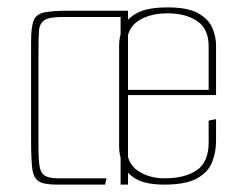

<svg xmlns="http://www.w3.org/2000/svg" viewBox="-20 -499 620 519"><path d="M133 0Q99 0 84.5 -9Q70 -18 67 -45Q64 -72 64 -125V-387Q64 -426 71 -443.5Q78 -461 100 -465.5Q122 -470 167 -470H326V0H306V-453H147Q113 -453 100 -444.5Q87 -436 85.5 -416.5Q84 -397 84 -362V-103Q84 -68 87 -49.5Q90 -31 101.5 -24Q113 -17 138 -17H268L264 0ZM424 0Q373 0 346.5 -16Q320 -32 311 -56Q302 -80 302 -102V-377Q302 -400 311.5 -423.5Q321 -447 349 -463Q377 -479 433 -479Q488 -479 516 -463Q544 -447 554 -423.5Q564 -400 564 -377V-252H544V-374Q544 -421 513 -442Q482 -463 433 -463Q385 -463 353.5 -442.5Q322 -422 322 -374V-105Q322 -58 352.5 -37.5Q383 -17 424 -17Q480 -17 512 -39Q544 -61 544 -114V-173L564 -177V-118Q564 -88 553.5 -61Q543 -34 513 -17Q483 0 424 0ZM308 -242V-256H564V-242Z"/></svg>

Font: Smooch Sans Thin Thin
Style: Regular
Weight: 250
Version: Version 1.010